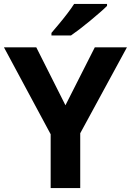

<svg xmlns="http://www.w3.org/2000/svg" viewBox="-20 -954 664 974"><path d="M312 -420 461 -714H624L387 -278V0H237V-273L0 -714H164ZM523 -924Q509 -910 486 -890Q463 -870 436.5 -848Q410 -826 384.5 -806.5Q359 -787 340 -774H241V-787Q257 -806 278.5 -831.5Q300 -857 321 -884.5Q342 -912 356 -934H523Z"/></svg>

Font: Noto Sans NKo Unjoined
Style: Bold
Weight: 700
Designer: Monotype Design Team
Foundry: Monotype Imaging Inc.
Version: Version 2.004